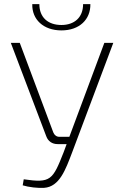

<svg xmlns="http://www.w3.org/2000/svg" viewBox="-20 -896 584 922"><path d="M275 -750C362 -750 415 -803 414 -876H379C379 -812 337 -776 275 -776C211 -776 169 -812 169 -876H135C133 -803 188 -750 275 -750ZM481 -690 313 -239H265C252 -239 241 -247 236 -260L75 -690H32L202 -242C211 -217 231 -204 257 -204H300L286 -166C233 -31 224 -16 94 -35L89 -6C118 3 163 8 192 6C266 1 295 -82 326 -163L524 -690Z"/></svg>

Font: Exo 2 Extra Light
Style: Regular
Weight: 250
Designer: Natanael Gama
Version: Version 1.001;PS 001.001;hotconv 1.0.88;makeotf.lib2.5.64775